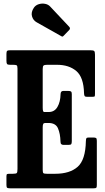

<svg xmlns="http://www.w3.org/2000/svg" viewBox="-20 -1023 570 1043"><path d="M51 -671H34.5Q21 -671 18 -675.8Q15 -680.5 15 -693V-730Q15 -743 18.8 -746.5Q22.5 -750 35 -750H470.5Q487 -750 491.5 -746Q496 -742 496 -726V-516.5Q496 -504 494.8 -500.5Q493.5 -497 480.5 -497H453Q442 -497 439.5 -501.8Q437 -506.5 436.5 -516.5Q434.5 -603.5 394.5 -637.2Q354.5 -671 290 -671H236Q222 -671 217 -667.2Q212 -663.5 212 -648.5V-438.5Q212 -414.5 219.5 -414.5H244.5Q276 -414.5 292 -442Q308 -469.5 309 -510.5Q309 -529 323.5 -529H351.5Q362.5 -529 366.2 -525.5Q370 -522 370 -511.5V-256.5Q370 -244 367 -240Q364 -236 352.5 -236H324.5Q317 -236 312.8 -240Q308.5 -244 308.5 -255.5Q307.5 -296.5 295 -325.8Q282.5 -355 243 -355H226.5Q218 -355 215 -350Q212 -345 212 -331V-100.5Q212 -85.5 216 -82.2Q220 -79 235.5 -79H280Q359 -79 401.8 -116.8Q444.5 -154.5 446.5 -256Q447 -268.5 449.5 -272.2Q452 -276 462.5 -276H486.5Q498 -276 502 -273Q506 -270 506 -258V-18Q506 -6 503 -3Q500 0 488 0H36.5Q24 0 19.5 -2.5Q15 -5 15 -18V-64.5Q15 -75.5 18.5 -77.2Q22 -79 33 -79H49.5Q67 -79 71 -83Q75 -87 75 -105V-650.5Q75 -665.5 70.5 -668.2Q66 -671 51 -671ZM312 -827 179 -902Q160 -912.5 153.8 -934.5Q147.5 -956.5 164 -981Q173.5 -995 190.5 -1000.2Q207.5 -1005.5 224.8 -1002.2Q242 -999 252.5 -987.5L355.5 -878Q364.5 -869 356 -860L327 -830Q323 -825.5 320.2 -824.5Q317.5 -823.5 312 -827Z"/></svg>

Font: Besley* Condensed Semi
Style: Regular
Weight: 600
Width: 3
Designer: Owen Earl
Foundry: indestructible type*
Version: Version 3.000; ttfautohint (v1.8.3)